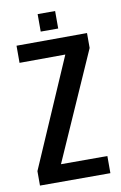

<svg xmlns="http://www.w3.org/2000/svg" viewBox="-83 -763 511 811"><g transform="rotate(-10 173.0 -357.5)"><path d="M21.5 0V-62L223 -526.5L26.5 -525.5V-599L329 -600V-536L124.5 -73.5H323.5V0ZM137.5 -640V-715H212.5V-640Z"/></g></svg>

Font: Big Shoulders Text Thin SemiBold
Style: Regular
Weight: 600
Version: Version 2.002